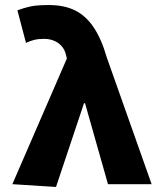

<svg xmlns="http://www.w3.org/2000/svg" viewBox="-20 -730 640 761"><path d="M202 11 29 0 245 -498 242 -511Q237 -533 224 -547.5Q211 -562 193 -569Q175 -576 156 -576Q132 -576 116 -572Q100 -568 83 -560L49 -689Q75 -699 101 -704.5Q127 -710 174 -710Q234 -710 277 -689Q320 -668 351 -622Q382 -576 403 -503L581 0H408L317 -321H313Z"/></svg>

Font: Source Code Pro ExtraBold
Style: Regular
Weight: 800
Monospace: yes
Designer: Paul D. Hunt, Teo Tuominen
Foundry: Adobe Systems Incorporated
Version: Version 1.018;hotconv 1.0.116;makeotfexe 2.5.65601